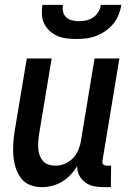

<svg xmlns="http://www.w3.org/2000/svg" viewBox="-20 -760 540 788"><path d="M152 8Q126 8 103 -1Q80 -10 66 -29Q52 -48 44.5 -71.5Q37 -95 35 -119.5Q33 -144 34.5 -170Q36 -196 40 -221L90 -520H192L140 -207Q138 -193 137 -178Q136 -163 137 -149Q138 -135 143 -122Q148 -109 156.5 -99Q165 -89 179 -84.5Q193 -80 207 -80Q226 -80 245 -87.5Q264 -95 278.5 -110Q293 -125 301 -143.5Q309 -162 312 -181L368 -520H470L401 -103Q400 -98 400 -93.5Q400 -89 403 -86Q406 -83 410.5 -81.5Q415 -80 419 -80H436L435 8H404Q384 8 364.5 4Q345 0 329.5 -11.5Q314 -23 305 -40.5Q296 -58 297 -78Q285 -59 269.5 -42.5Q254 -26 235 -14.5Q216 -3 194.5 2.5Q173 8 152 8ZM293 -600Q273 -600 253 -602.5Q233 -605 215.5 -612.5Q198 -620 184 -633Q170 -646 161.5 -663Q153 -680 152 -700Q151 -720 154 -740H238Q236 -725 239 -711.5Q242 -698 252 -689Q262 -680 276 -676.5Q290 -673 305 -673Q320 -673 335 -676.5Q350 -680 363 -689Q376 -698 384 -711.5Q392 -725 394 -740H478Q475 -720 467 -700Q459 -680 445.5 -663Q432 -646 413 -633Q394 -620 374.5 -612.5Q355 -605 334 -602.5Q313 -600 293 -600Z"/></svg>

Font: Iosevka Curly Semibold
Style: Italic
Weight: 600
Italic angle: -9°
Monospace: yes
Designer: Belleve Invis
Foundry: Belleve Invis
Version: Version 22.1.2; ttfautohint (v1.8.4)